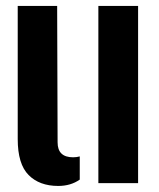

<svg xmlns="http://www.w3.org/2000/svg" viewBox="-20 -620 537 650"><path d="M40 -149V-600H173.5L175 -138Q175 -87.5 227.5 -87.5Q239.5 -87.5 250 -90.5V-12Q219.5 9.5 177 9.5Q113.5 9.5 76.8 -27.5Q40 -64.5 40 -149ZM313 0V-600H447.5V0Z"/></svg>

Font: Big Shoulders Stencil Text ExtraBold
Style: Regular
Weight: 800
Designer: Patric King
Foundry: XO Type Co
Version: Version 1.000